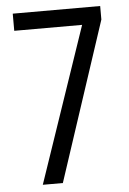

<svg xmlns="http://www.w3.org/2000/svg" viewBox="-52 -753 533 792"><g transform="rotate(-5 214.5 -357.0)"><path d="M93 0H176L393 -658V-714H31V-643H312Z"/></g></svg>

Font: Noto Sans Sinhala UI ExtraCondensed
Style: Regular
Weight: 400
Width: 2
Designer: Jelle Bosma - Monotype Design Team
Foundry: Monotype Imaging Inc.
Version: Version 2.006